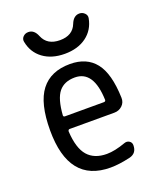

<svg xmlns="http://www.w3.org/2000/svg" viewBox="-140 -833 779 932"><g transform="rotate(-20 250.0 -367.5)"><path d="M254.9 -460.9Q200.2 -460.9 171.9 -426.3Q143.6 -391.6 137.7 -307.6Q137.7 -299.8 146.5 -299.8H346.7Q355.5 -299.8 356.4 -307.6Q351.6 -460.9 254.9 -460.9ZM269.5 9.8Q54.7 9.8 54.7 -259.8Q54.7 -400.4 105 -465.3Q155.3 -530.3 254.9 -530.3Q340.8 -530.3 385.7 -473.6Q430.7 -417 434.6 -291Q435.5 -266.6 418.5 -250.5Q401.4 -234.4 377 -234.4H146.5Q138.7 -234.4 137.7 -224.6Q142.6 -136.7 176.8 -97.7Q210.9 -58.6 275.4 -58.6Q316.4 -58.6 373 -79.1Q386.7 -84 398.4 -76.7Q410.2 -69.3 410.2 -54.7Q410.2 -13.7 373 -3.9Q314.5 9.8 269.5 9.8ZM381.8 -745.1Q397.5 -745.1 408.7 -733.9Q419.9 -722.7 417 -708Q406.2 -650.4 361.8 -617.7Q317.4 -585 250 -585Q182.6 -585 138.2 -617.7Q93.8 -650.4 83 -708Q80.1 -722.7 90.8 -733.9Q101.6 -745.1 118.2 -745.1Q148.4 -745.1 163.1 -708Q184.6 -655.3 250.5 -655.3Q316.4 -655.3 336.9 -708Q351.6 -745.1 381.8 -745.1Z"/></g></svg>

Font: Rounded Mgen+ 1m regular
Style: Regular
Weight: 400
Designer: [Source Han Sans]
Ryoko NISHIZUKA  (kana & ideographs); Paul D. Hunt (Latin, Greek & Cyrillic); Wenlong ZHANG  (bopomofo
Version: Version 1.059.20150602